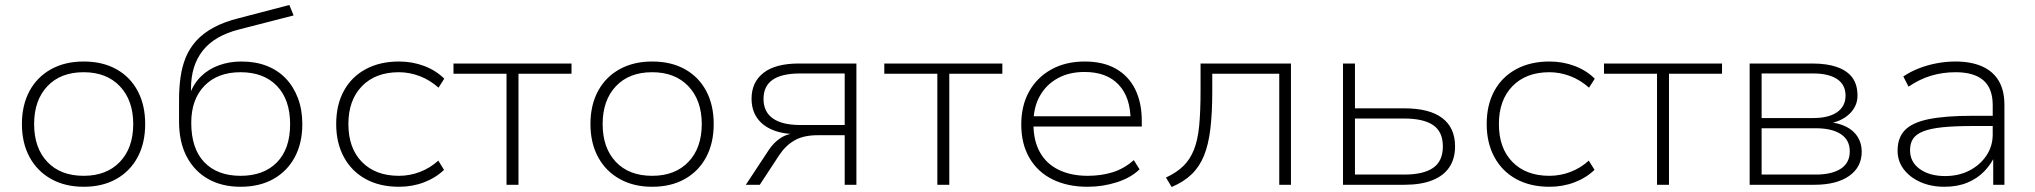

<svg xmlns="http://www.w3.org/2000/svg" viewBox="-20 -742 8171 771"><path d="M316 8Q241 8 185 -23.5Q129 -55 98.5 -111.5Q68 -168 68 -244Q68 -320 98.5 -376.5Q129 -433 185 -464Q241 -495 316 -495Q392 -495 447.5 -464Q503 -433 533 -376.5Q563 -320 563 -244Q563 -168 533 -111.5Q503 -55 447.5 -23.5Q392 8 316 8ZM316 -36Q408 -36 461.5 -92Q515 -148 515 -244Q515 -339 461.5 -395.5Q408 -452 316 -452Q223 -452 170 -395.5Q117 -339 117 -244Q117 -148 170 -92Q223 -36 316 -36Z M946 8Q871 8 815.5 -23.5Q760 -55 729.5 -113.5Q699 -172 699 -254V-341Q699 -389 705 -432Q711 -475 726 -511.5Q741 -548 768 -578Q795 -608 837 -631Q879 -654 939 -669L1142 -722L1159 -680L941 -624Q842 -599 794.5 -539Q747 -479 747 -387V-364H742Q758 -407 788 -436Q818 -465 859.5 -480Q901 -495 950 -495Q1006 -495 1051 -477.5Q1096 -460 1127.5 -427Q1159 -394 1176.5 -347.5Q1194 -301 1194 -244Q1194 -167 1163.5 -110.5Q1133 -54 1077.5 -23Q1022 8 946 8ZM946 -36Q1039 -36 1092 -90Q1145 -144 1145 -243Q1145 -342 1092 -397Q1039 -452 946 -452Q854 -452 801 -397.5Q748 -343 748 -249Q748 -145 800.5 -90.5Q853 -36 946 -36Z M1582 8Q1505 8 1448.5 -23Q1392 -54 1361 -111Q1330 -168 1330 -244Q1330 -321 1361 -377.5Q1392 -434 1449 -464.5Q1506 -495 1582 -495Q1636 -495 1683.5 -477Q1731 -459 1764 -426L1741 -390Q1706 -421 1665 -436.5Q1624 -452 1582 -452Q1488 -452 1433.5 -396Q1379 -340 1379 -244Q1379 -147 1433.5 -91.5Q1488 -36 1582 -36Q1625 -36 1666 -51.5Q1707 -67 1740 -97L1763 -60Q1730 -28 1683 -10Q1636 8 1582 8Z M2014 0V-446H1801V-487H2275V-446H2062V0Z M2599 8Q2524 8 2468 -23.5Q2412 -55 2381.5 -111.5Q2351 -168 2351 -244Q2351 -320 2381.5 -376.5Q2412 -433 2468 -464Q2524 -495 2599 -495Q2675 -495 2730.5 -464Q2786 -433 2816 -376.5Q2846 -320 2846 -244Q2846 -168 2816 -111.5Q2786 -55 2730.5 -23.5Q2675 8 2599 8ZM2599 -36Q2691 -36 2744.5 -92Q2798 -148 2798 -244Q2798 -339 2744.5 -395.5Q2691 -452 2599 -452Q2506 -452 2453 -395.5Q2400 -339 2400 -244Q2400 -148 2453 -92Q2506 -36 2599 -36Z M2975 0 3068 -141Q3088 -171 3116.5 -189Q3145 -207 3183 -207H3189L3184 -203Q3126 -203 3084.5 -219.5Q3043 -236 3020.5 -268Q2998 -300 2998 -346Q2998 -412 3046 -449.5Q3094 -487 3189 -487H3419V0H3372V-199H3263Q3207 -199 3171 -178.5Q3135 -158 3109 -119L3031 0ZM3194 -240H3372V-447H3194Q3119 -447 3082.5 -421.5Q3046 -396 3046 -345Q3046 -293 3083.5 -266.5Q3121 -240 3194 -240Z M3744 0V-446H3531V-487H4005V-446H3792V0Z M4347 8Q4267 8 4207 -21.5Q4147 -51 4114 -107.5Q4081 -164 4081 -242Q4081 -318 4112.5 -374.5Q4144 -431 4201.5 -463Q4259 -495 4336 -495Q4410 -495 4461 -466Q4512 -437 4538.5 -383.5Q4565 -330 4565 -256V-234H4111V-275H4542L4520 -258Q4520 -351 4472 -402Q4424 -453 4335 -453Q4273 -453 4227 -427.5Q4181 -402 4155.5 -356.5Q4130 -311 4130 -249V-243Q4130 -177 4156 -130.5Q4182 -84 4231.5 -60Q4281 -36 4348 -36Q4401 -36 4447 -50Q4493 -64 4533 -99L4556 -62Q4521 -28 4464.5 -10Q4408 8 4347 8Z M4685 9 4662 -29Q4705 -49 4732 -75.5Q4759 -102 4774.5 -141Q4790 -180 4795.5 -237.5Q4801 -295 4801 -377V-487H5164V0H5117V-446H4848V-375Q4848 -289 4840.5 -225.5Q4833 -162 4815 -117.5Q4797 -73 4765.5 -42.5Q4734 -12 4685 9Z M5373 0V-487H5421V-307H5619Q5720 -307 5771.5 -268Q5823 -229 5823 -154Q5823 -105 5800 -70.5Q5777 -36 5731.5 -18Q5686 0 5619 0ZM5421 -41H5619Q5696 -41 5735 -68Q5774 -95 5774 -154Q5774 -213 5735 -239.5Q5696 -266 5619 -266H5421Z M6202 8Q6125 8 6068.5 -23Q6012 -54 5981 -111Q5950 -168 5950 -244Q5950 -321 5981 -377.5Q6012 -434 6069 -464.5Q6126 -495 6202 -495Q6256 -495 6303.5 -477Q6351 -459 6384 -426L6361 -390Q6326 -421 6285 -436.5Q6244 -452 6202 -452Q6108 -452 6053.5 -396Q5999 -340 5999 -244Q5999 -147 6053.5 -91.5Q6108 -36 6202 -36Q6245 -36 6286 -51.5Q6327 -67 6360 -97L6383 -60Q6350 -28 6303 -10Q6256 8 6202 8Z M6634 0V-446H6421V-487H6895V-446H6682V0Z M7006 0V-487H7257Q7317 -487 7357.5 -472.5Q7398 -458 7418.5 -430Q7439 -402 7439 -358Q7439 -315 7406 -284Q7373 -253 7319 -245V-252Q7362 -249 7393 -233.5Q7424 -218 7440 -192Q7456 -166 7456 -133Q7456 -71 7405.5 -35.5Q7355 0 7266 0ZM7054 -41H7271Q7336 -41 7372 -64.5Q7408 -88 7408 -134Q7408 -180 7372 -203.5Q7336 -227 7271 -227H7054ZM7054 -268H7262Q7323 -268 7357 -291.5Q7391 -315 7391 -358Q7391 -402 7357 -424.5Q7323 -447 7262 -447H7054Z M7788 8Q7734 8 7691.5 -11Q7649 -30 7624.5 -62.5Q7600 -95 7600 -137Q7600 -189 7629.5 -219.5Q7659 -250 7725 -263.5Q7791 -277 7900 -277H7995V-236H7903Q7829 -236 7780.5 -231Q7732 -226 7703 -214.5Q7674 -203 7662 -184.5Q7650 -166 7650 -139Q7650 -91 7689.5 -63Q7729 -35 7791 -35Q7845 -35 7888 -57Q7931 -79 7956.5 -117Q7982 -155 7982 -202V-320Q7982 -387 7944.5 -419.5Q7907 -452 7833 -452Q7781 -452 7734.5 -438Q7688 -424 7644 -394L7623 -435Q7651 -454 7685.5 -467.5Q7720 -481 7757.5 -488Q7795 -495 7832 -495Q7894 -495 7938 -476Q7982 -457 8005.5 -418.5Q8029 -380 8029 -320V0H7984V-117H7991Q7976 -83 7948 -54Q7920 -25 7880 -8.5Q7840 8 7788 8Z"/></svg>

Font: Nunito Sans 10pt SemiExpanded ExtraLight
Style: Regular
Weight: 250
Width: 6
Designer: Vernon Adams
Foundry: Vernon Adams
Version: Version 3.101;gftools[0.9.27]